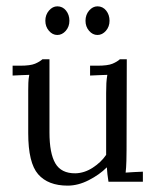

<svg xmlns="http://www.w3.org/2000/svg" viewBox="-20 -568 488 600"><path d="M191.4 12.1Q130.2 12.1 99.2 -23.5Q68.2 -59 68.2 -151.8V-285.3Q68.2 -297 68.6 -309.1Q68.9 -321.2 71.5 -334.1Q58.3 -333.7 45.3 -333.1Q32.3 -332.6 19.4 -331.9V-362.7H42.9Q74.8 -362.7 89.5 -368.9Q104.1 -375.1 112.6 -382.8H134.6V-154Q134.6 -89.1 152.9 -57.6Q171.3 -26 215.6 -26.4Q243.9 -27.1 269.9 -44Q295.9 -60.9 311.7 -84V-277.2Q311.7 -295.2 312.4 -308.2Q313.2 -321.2 315.4 -334.1Q301.8 -333.7 288.4 -333.1Q275 -332.6 261.5 -331.9V-362.7H284.6Q316.8 -362.7 331.5 -368.9Q346.2 -375.1 354.6 -382.8H376.2L375.5 -99Q375.5 -87.3 375 -65.5Q374.4 -43.6 372.6 -28.6Q386.1 -29.3 399.5 -30.3Q412.9 -31.2 426.5 -31.5V0H319Q316.8 -12.8 315.7 -23.8Q314.6 -34.8 313.9 -45.1Q290.8 -22 257.4 -5Q224.1 12.1 191.4 12.1ZM284.6 -458.7Q269.5 -458.7 258.3 -471.8Q247.2 -484.8 247.2 -503.1Q247.2 -521.8 258.5 -535Q269.9 -548.2 284.6 -548.2Q301.1 -548.2 311.7 -535Q322.3 -521.8 322.3 -503.1Q322.3 -484.8 311 -471.8Q299.6 -458.7 284.6 -458.7ZM159.1 -458.7Q144.1 -458.7 132.9 -471.8Q121.7 -484.8 121.7 -503.1Q121.7 -521.8 133.1 -535Q144.5 -548.2 159.1 -548.2Q175.7 -548.2 186.3 -535Q196.9 -521.8 196.9 -503.1Q196.9 -484.8 185.6 -471.8Q174.2 -458.7 159.1 -458.7Z"/></svg>

Font: Parastoo
Style: Regular
Weight: 400
Foundry: Saber Rastikerdar (saber.rastikerdar@gmail.com)
Version: Version 3.000